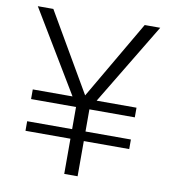

<svg xmlns="http://www.w3.org/2000/svg" viewBox="-80 -781 758 850"><g transform="rotate(10 298.5 -355.5)"><path d="M296.4 -358.4 502 -710.9H571.8L350.6 -344.2H529.8V-300.8H325.7V-201.2H529.8V-158.2H325.7V0H265.6V-158.2H63.5V-201.2H265.6V-300.8H63.5V-344.2H242.2L21.5 -710.9H91.3Z"/></g></svg>

Font: RobotoDraft Light
Style: Regular
Weight: 300
Version: Version 2.001151; 2014